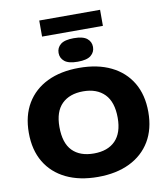

<svg xmlns="http://www.w3.org/2000/svg" viewBox="-114 -1213 1152 1318"><g transform="rotate(-10 462.0 -554.0)"><path d="M462 10Q334 10 240.5 -35.2Q147 -80.5 96.2 -165.5Q45.5 -250.5 45.5 -370Q45.5 -489.5 96.2 -574.5Q147 -659.5 240.2 -704.8Q333.5 -750 462 -750Q591 -750 684.2 -704.5Q777.5 -659 828 -574Q878.5 -489 878.5 -370Q878.5 -251 827.8 -166Q777 -81 683.5 -35.5Q590 10 462 10ZM462 -153.5Q559 -153.5 611.8 -207.5Q664.5 -261.5 664.5 -366.5Q664.5 -477 610.8 -531.8Q557 -586.5 462 -586.5Q367 -586.5 313.2 -533.5Q259.5 -480.5 259.5 -373.5Q259.5 -261.5 312.2 -207.5Q365 -153.5 462 -153.5ZM462 -793Q398 -793 370 -816Q342 -839 342 -875Q342 -911.5 370 -934.2Q398 -957 462 -957Q526 -957 554 -934.2Q582 -911.5 582 -875Q582 -839 554 -816Q526 -793 462 -793ZM250 -1005.5V-1117.5H674V-1005.5Z"/></g></svg>

Font: Encode Sans Exp XBd
Style: Regular
Weight: 800
Width: 7
Designer: Multiple Designers
Foundry: Impallari Type
Version: Version 3.002; ttfautohint (v1.8.3) -l 8 -r 50 -G 200 -x 14 